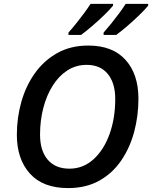

<svg xmlns="http://www.w3.org/2000/svg" viewBox="-20 -960 784 990"><path d="M331.1 9.8Q201.2 9.8 134 -65.2Q66.9 -140.1 66.9 -265.1Q66.9 -352.5 90.1 -434.8Q113.3 -517.1 159.9 -582.5Q206.5 -647.9 275.4 -686.5Q344.2 -725.1 435.5 -725.1Q560.5 -725.1 627.2 -651.4Q693.8 -577.6 693.8 -451.2Q693.8 -362.8 671.9 -280.5Q649.9 -198.2 605.2 -132.6Q560.5 -66.9 492.2 -28.6Q423.8 9.8 331.1 9.8ZM337.9 -90.3Q408.7 -90.3 461.9 -138.4Q515.1 -186.5 544.7 -268.1Q574.2 -349.6 574.2 -450.2Q574.2 -531.7 535.9 -578.6Q497.6 -625.5 426.8 -625.5Q371.6 -625.5 327.4 -596.9Q283.2 -568.4 251.7 -518.3Q220.2 -468.3 203.4 -403.6Q186.5 -338.9 186.5 -266.1Q186.5 -182.1 226.3 -136.2Q266.1 -90.3 337.9 -90.3ZM514.2 -779.8V-792Q531.2 -811 552 -836.7Q572.8 -862.3 593 -889.6Q613.3 -917 627.9 -939.9H744.1V-931.2Q730 -913.1 700.4 -884.3Q670.9 -855.5 637.7 -826.9Q604.5 -798.3 579.1 -779.8ZM333 -779.8V-792Q350.1 -811 370.8 -836.7Q391.6 -862.3 411.9 -889.6Q432.1 -917 446.8 -939.9H563V-931.2Q548.8 -913.1 519.3 -884.3Q489.7 -855.5 456.5 -826.9Q423.3 -798.3 397.9 -779.8Z"/></svg>

Font: Open Sans SemiBold
Style: Italic
Weight: 600
Italic angle: -12°
Designer: Monotype Design Team
Foundry: Monotype Imaging Inc.
Version: Version 3.003; ttfautohint (v1.8.4)